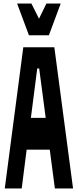

<svg xmlns="http://www.w3.org/2000/svg" viewBox="-20 -1068 440 1088"><path d="M191 -680H202L239 -400H155ZM291 0H394L288 -800H112L7 0H103L131 -220H262ZM243 -1048 201 -962 158 -1048H77L144 -868H257L324 -1048Z"/></svg>

Font: Yard Headline
Style: Regular
Weight: 400
Monospace: yes
Designer: Roman Shamin
Foundry: Evil Martians
Version: Version 1.000